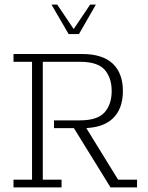

<svg xmlns="http://www.w3.org/2000/svg" viewBox="-20 -819 647 839"><path d="M39 0V-34H120V-549H39V-583H339Q428 -583 472.5 -541Q517 -499 517 -421Q517 -343 472.5 -301Q428 -259 341 -259H326L348 -274L496 -34H579V0H463L303 -259H216V-293H329Q406 -293 437 -328Q468 -363 468 -421Q468 -479 437.5 -514Q407 -549 329 -549H167V-34H249V0ZM280 -670 205 -799H230L302 -692L374 -799H399L325 -670Z"/></svg>

Font: Rokkitt SemiBold ExtraLight
Style: Regular
Weight: 250
Version: Version 3.103